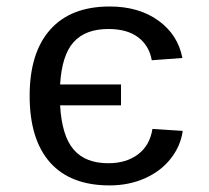

<svg xmlns="http://www.w3.org/2000/svg" viewBox="-20 -558 640 588"><path d="M70.8 -264.6Q70.8 -396.5 133.8 -467.3Q196.8 -538.1 315.9 -538.1Q405.3 -538.1 465.1 -494.9Q524.9 -451.7 538.6 -380.4L444.8 -373.5Q437 -418 403.3 -443.6Q369.6 -469.2 312 -469.2Q241.7 -469.2 205.6 -429.2Q169.4 -389.2 164.1 -299.3H350.6V-235.4H164.1Q169.4 -141.6 205.6 -99.9Q241.7 -58.1 311.5 -58.1Q366.7 -58.1 402.8 -85.4Q439 -112.8 446.8 -163.1L539.6 -157.2Q533.2 -110.8 502.9 -72.3Q472.7 -33.7 423.8 -12Q375 9.8 315.4 9.8Q195.8 9.8 133.3 -60.5Q70.8 -130.9 70.8 -264.6Z"/></svg>

Font: Liberation Mono
Style: Regular
Weight: 400
Monospace: yes
Designer: Steve Matteson
Foundry: Ascender Corporation
Version: Version 2.1.5